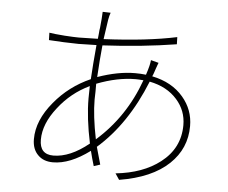

<svg xmlns="http://www.w3.org/2000/svg" viewBox="-55 -841 1110 936"><g transform="rotate(5 500.0 -372.5)"><path d="M637 -462Q613 -464 599 -464Q510 -464 409 -425V-386L408 -348Q408 -268 431 -155Q571 -278 637 -462ZM404 -132Q378 -255 378 -351Q378 -391 379 -411Q289 -368 228 -289Q164 -208 164 -130Q164 -58 231 -58Q313 -58 404 -132ZM703 -553Q701 -548 698 -540L696 -534L693 -526L686 -505Q682 -493 678 -485Q776 -465 831 -400Q883 -339 883 -259Q883 -149 803 -73Q720 6 561 32L541 2Q674 -12 758 -77Q850 -148 850 -261Q850 -332 803 -385Q754 -441 668 -458Q582 -244 439 -119Q453 -67 463 -34L432 -24Q421 -60 412 -97Q315 -25 232 -25Q186 -25 159 -52Q130 -80 130 -130Q130 -222 206 -313Q277 -399 381 -445Q385 -516 394 -613L349 -612Q325 -611 306 -611Q281 -611 234 -613Q187 -615 161 -617L160 -653Q183 -649 236 -645Q283 -642 305 -642Q334 -642 398 -644L401 -673L402 -686L404 -699Q407 -728 408 -742Q410 -772 410 -777L449 -776Q447 -772 444 -760Q442 -751 440 -741Q434 -704 426 -645Q638 -655 783 -686L784 -651Q616 -624 423 -614Q416 -545 411 -458Q510 -493 594 -493Q622 -493 647 -490L654 -512L660 -534Q664 -551 665 -563Z"/></g></svg>

Font: Noto Sans CJK TC Thin
Style: Regular
Weight: 250
Designer: Ryoko NISHIZUKA ???? (kana & ideographs); Paul D. Hunt (Latin, Greek & Cyrillic); Wenlong ZHANG ??? (bopomofo); Sandoll 
Foundry: Adobe Systems Incorporated
Version: Version 1.004 January 19, 2016